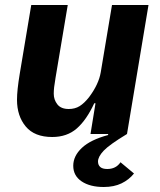

<svg xmlns="http://www.w3.org/2000/svg" viewBox="-20 -536 640 768"><path d="M488 0Q417 43 394.5 67Q372 91 372 110Q372 124 381 132Q390 140 409 140Q444 140 462 113L516 158Q496 183 466 197.5Q436 212 395 212Q340 212 306.5 189.5Q273 167 273 127Q273 88 307.5 55.5Q342 23 413 4L412 0H342L362 -123H357Q326 -56 287 -22Q248 12 189 12Q118 12 83 -30Q48 -72 48 -137Q48 -175 59 -241L105 -516H251L202 -224L201 -217Q195 -185 195 -161Q195 -137 209.5 -118.5Q224 -100 255 -100Q280 -100 298.5 -111.5Q317 -123 336 -147Q375 -199 383 -247L428 -516H574Z"/></svg>

Font: iA Writer Mono V
Style: Regular
Weight: 400
Italic angle: -9.5°
Designer: Mike Abbink, Paul van der Laan, Pieter van Rosmalen
Foundry: Bold Monday
Version: Version 2.000